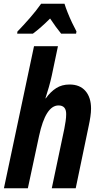

<svg xmlns="http://www.w3.org/2000/svg" viewBox="-20 -1007 538 1027"><path d="M1 0 162 -760H290L257 -603Q251 -575 241.5 -541.5Q232 -508 223 -481H225Q250 -516 280.5 -535.5Q311 -555 352 -555Q407 -555 437 -520.5Q467 -486 467 -426Q467 -407 463.5 -383Q460 -359 455 -336L385 0H257L324 -318Q328 -339 331 -359Q334 -379 334 -397Q334 -443 293 -443Q224 -443 189 -280L129 0ZM73 -838Q105 -871 139.5 -910.5Q174 -950 200 -987H325Q331 -967 342 -939.5Q353 -912 365.5 -885.5Q378 -859 389 -839L387 -827H307Q294 -843 278.5 -864Q263 -885 248 -908Q198 -858 156 -827H72Z"/></svg>

Font: Noto Sans Condensed
Style: Bold Italic
Weight: 700
Width: 3
Italic angle: -12°
Designer: Monotype Design Team
Foundry: Monotype Imaging Inc.
Version: Version 2.013; ttfautohint (v1.8.4.7-5d5b)